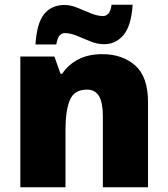

<svg xmlns="http://www.w3.org/2000/svg" viewBox="-20 -792 710 812"><path d="M412 -563Q498 -563 552 -515Q606 -467 606 -360V0H415V-302Q415 -357 399 -385Q383 -413 348 -413Q294 -413 275.5 -369Q257 -325 257 -242V0H66V-553H210L236 -480H243Q269 -519 311.5 -541Q354 -563 412 -563ZM130 -604Q136 -696 167.5 -733.5Q199 -771 253 -771Q278 -771 306.5 -759.5Q335 -748 363.5 -736Q392 -724 417 -724Q426 -724 436.5 -732.5Q447 -741 452 -772H541Q535 -682 502 -643.5Q469 -605 421 -605Q392 -605 362.5 -617Q333 -629 305.5 -640.5Q278 -652 253 -652Q244 -652 234 -644Q224 -636 218 -604Z"/></svg>

Font: Noto Sans Bengali UI Black
Style: Regular
Weight: 900
Designer: Jelle Bosma - Monotype Design Team
Foundry: Monotype Imaging Inc.
Version: Version 2.003; ttfautohint (v1.8.4.7-5d5b)